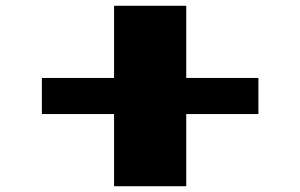

<svg xmlns="http://www.w3.org/2000/svg" viewBox="-20 -770 1040 665"><path d="M375 -750H625V-500H875V-375H625V-125H375V-375H125V-500H375Z"/></svg>

Font: Dogica
Style: Bold
Weight: 700
Monospace: yes
Designer: Roberto Mocci
Version: Version 001.000